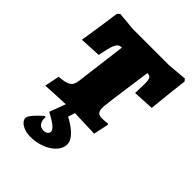

<svg xmlns="http://www.w3.org/2000/svg" viewBox="-218 -617 964 964"><g transform="rotate(45 263.5 -135.0)"><path d="M504 -291C504 -291 515 -405 527 -501L517 -513L413 -504H159L59 -513L46 -501C34 -408 14 -285 14 -285L128 -291C144 -375 152 -399 184 -399L150 -131C145 -89 128 -76 63 -71L47 8C47 8 127 3 186 1L154 87C189 105 231 130 231 150C231 165 219 174 200 174C173 174 157 155 160 118H152C128 139 91 175 91 192C91 224 136 243 173 243C261 243 334 195 334 138C334 95 275 56 238 37L250 0L391 5L408 -75L404 -80C404 -80 382 -77 363 -77C339 -77 328 -88 328 -116C328 -144 354 -319 365 -399C388 -399 394 -389 394 -349C394 -333 393 -312 392 -285Z"/></g></svg>

Font: Alegreya SC Black
Style: Italic
Weight: 900
Italic angle: -7°
Designer: Juan Pablo del Peral
Foundry: Huerta Tipografica
Version: Version 2.007;PS 002.007;hotconv 1.0.88;makeotf.lib2.5.64775